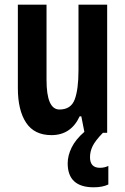

<svg xmlns="http://www.w3.org/2000/svg" viewBox="-20 -565 534 817"><path d="M441 220V141Q425 149 405 149Q363 149 363 104Q363 80 374 57Q385 34 418 0H436V-545H314V-266Q314 -185 298 -142Q282 -99 233 -99Q178 -99 178 -225V-545H56V-190Q56 -96 91 -43Q126 10 199 10Q282 10 319 -70H326L339 -4Q302 28 285 62.5Q268 97 268 130Q268 232 379 232Q416 232 441 220Z"/></svg>

Font: Noto Sans UI Condensed
Style: Bold
Weight: 700
Width: 3
Designer: Monotype Design Team
Foundry: Monotype Imaging Inc.
Version: 1.001